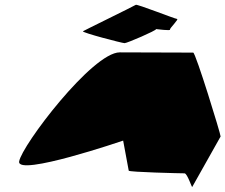

<svg xmlns="http://www.w3.org/2000/svg" viewBox="-20 -779 930 792"><path d="M59 -113C49 -49 488 -199 488 -199L511 -75C511 -69 725 -64 741 -64C753 -64 772 -2 773 -8L890 -216C891 -224 787 -562 777 -562C777 -562 587 -563 474 -563C361 -563 69 -178 59 -113ZM322 -650C319 -644 484 -601 494 -601C504 -601 625 -653 624 -659C624 -659 686 -651 681 -657C680 -663 720 -701 710 -701C702 -701 543 -764 540 -759C533 -754 322 -651 322 -650Z"/></svg>

Font: Ampere
Style: SCUltExtIta
Weight: 400
Version: Version 1